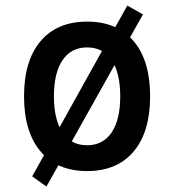

<svg xmlns="http://www.w3.org/2000/svg" viewBox="-20 -605 626 690"><path d="M147 65.4 95.7 28.8 437.5 -585 493.7 -553.2ZM293 9.8Q185.5 9.8 126 -60.5Q66.4 -130.9 66.4 -258.8Q66.4 -387.2 126 -457.3Q185.5 -527.3 293 -527.3Q400.9 -527.3 460.2 -457.3Q519.5 -387.2 519.5 -258.8Q519.5 -130.9 460.2 -60.5Q400.9 9.8 293 9.8ZM293 -83Q350.1 -83 381.1 -128.9Q412.1 -174.8 412.1 -258.8Q412.1 -343.3 381.1 -388.9Q350.1 -434.6 293 -434.6Q235.8 -434.6 204.8 -388.9Q173.8 -343.3 173.8 -258.8Q173.8 -174.8 204.8 -128.9Q235.8 -83 293 -83Z"/></svg>

Font: Cascadia Code
Style: Regular
Weight: 400
Designer: Aaron Bell
Foundry: Saja Typeworks
Version: Version 2404.023